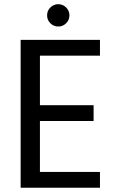

<svg xmlns="http://www.w3.org/2000/svg" viewBox="-20 -886 553 906"><path d="M451.7 -698V-623.3H168.4V-389.7H421.7V-315.1H168.4V-74.6H451.7V0H77.4V-698ZM254.9 -760.8Q233.1 -760.8 217.7 -776.3Q202.2 -791.7 202.2 -813.5Q202.2 -835.3 217.7 -850.7Q233.1 -866.2 254.9 -866.2Q276.7 -866.2 292.1 -850.7Q307.6 -835.3 307.6 -813.5Q307.6 -791.7 292.1 -776.3Q276.7 -760.8 254.9 -760.8Z"/></svg>

Font: Poppins Variable
Style: Regular
Weight: 100
Designer: Jonny Pinhorn
Foundry: Indian Type Foundry
Version: Version 6.000